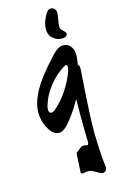

<svg xmlns="http://www.w3.org/2000/svg" viewBox="-183 -742 713 1093"><g transform="rotate(-20 173.5 -196.0)"><path d="M134 154 136 143Q136 135 142 132.5Q148 130 152 127.5Q156 125 162 120Q176 110 185.5 110Q195 110 201.5 113Q208 116 210 116Q221 116 221 75Q226 -22 240 -154Q211 -108 164 -56.5Q117 -5 89 -5Q61 -5 43 -30Q10 -77 10 -138Q10 -228 105 -334Q138 -370 154.5 -385.5Q171 -401 206 -433.5Q241 -466 269 -466Q297 -466 312 -446Q327 -426 327 -400.5Q327 -375 315 -331Q323 -326 323 -316.5Q323 -307 321 -297Q276 -15 270.5 73Q265 161 265 212L266 265Q266 278 259 286.5Q252 295 241 295Q230 295 204.5 275.5Q179 256 156 256L133 258Q121 258 121 247ZM253 -321Q258 -333 258 -344Q258 -355 250 -355Q247 -355 243 -353Q184 -324 139 -276Q94 -228 72 -169Q68 -157 68 -148Q68 -128 83 -128Q91 -128 101 -134Q147 -165 188 -216Q229 -267 253 -321ZM276 -687Q290 -687 298.5 -678Q307 -669 307 -656Q307 -643 298.5 -612Q290 -581 290 -569Q290 -557 303 -544Q316 -531 316 -523Q316 -504 287.5 -504Q259 -504 236 -524.5Q213 -545 213 -577Q213 -609 235.5 -648Q258 -687 276 -687Z"/></g></svg>

Font: Devonshire
Style: Regular
Weight: 400
Designer: Astigmatic (AOETI)
Foundry: Astigmatic (AOETI)
Version: Version 1.001